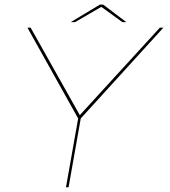

<svg xmlns="http://www.w3.org/2000/svg" viewBox="-20 -792 720 812"><path d="M259 0 310.5 -291 96 -675H109.5L317.5 -305L656 -675H671L321.5 -291L270 0ZM279.5 -698.5 402.5 -772.5H416.5L514 -698.5H497.5L408.5 -763L297.5 -698.5Z"/></svg>

Font: Anybody ExtraExpanded Thin
Style: Italic
Weight: 100
Width: 8
Italic angle: -10°
Designer: Tyler Finck
Foundry: Etcetera Type Company
Version: Version 1.010; ttfautohint (v1.8.3) -l 8 -r 50 -G 200 -x 14 